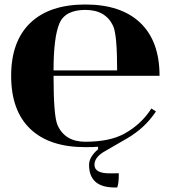

<svg xmlns="http://www.w3.org/2000/svg" viewBox="-20 -640 755 849"><path d="M357.4 -13.2Q466.1 -13.2 531.5 -49.8Q605.5 -91.1 649.4 -160.2L669.7 -147.2Q620.6 -73.7 543.2 -28.8Q543.2 -28.8 436.5 33Q397.7 57.6 397.7 88.6Q397.7 126.5 464.6 126.5Q464.6 126.5 505.4 126.2Q505.4 172.4 498.3 189H487.1Q373.8 189 373.8 88.6Q373.8 54 413.8 20V8.8Q395.5 10.7 357.4 10.7Q198.2 10.7 113.8 -70.1Q29.3 -150.9 29.3 -304.7Q29.3 -458 114.7 -539.3Q199.5 -620.1 357.4 -620.1Q515.1 -620.1 600.1 -539.3Q685.5 -458 685.5 -304.7H216.8Q216.8 -126.5 234.4 -86.9Q267.1 -13.2 357.4 -13.2ZM216.8 -328.6H498Q498 -486.6 480.5 -524.7Q447.5 -596.2 357.4 -596.2Q268.1 -596.2 242.7 -536.4Q216.8 -475.1 216.8 -328.6Z"/></svg>

Font: itsadzoke
Style: Regular
Weight: 700
Width: 7
Version: Version 0.45